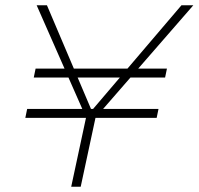

<svg xmlns="http://www.w3.org/2000/svg" viewBox="-20 -708 753 728"><path d="M250 0 306 -261H76L83 -295H292L119 -688H158L325 -295H333L668 -688H713L371 -295H581L574 -261H342L286 0ZM108 -414 115 -448H613L606 -414Z"/></svg>

Font: Saira SemiExpanded Thin
Style: Italic
Weight: 250
Width: 6
Italic angle: -12°
Designer: Hector Gatti with collaboration of the Omnibus-Type team
Foundry: Omnibus-Type
Version: Version 1.101